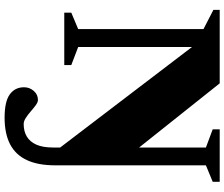

<svg xmlns="http://www.w3.org/2000/svg" viewBox="-90 -626 976 835"><g transform="rotate(90 397.5 -208.0)"><path d="M642.5 -298.5V46L148 -602.5L184 -620.5V-60.5L262.5 -30.5V0H34.5V-30.5L106 -60.5V-605.5L22.5 -648.5V-676H342ZM698.5 39.5Q698.5 114.5 675.5 163.2Q652.5 212 606.5 235.8Q560.5 259.5 491.5 259.5Q421 259.5 390 237Q359 214.5 359 175Q359 151 374.8 132.8Q390.5 114.5 414.5 114.5Q424 114.5 437 124Q450 133.5 464 145.8Q478 158 492.2 167.2Q506.5 176.5 519 176.5Q550.5 176.5 573.2 163Q596 149.5 608.5 121.5Q621 93.5 621 49V-616L542 -645.5V-676H770V-645.5L698.5 -616Z"/></g></svg>

Font: Newsreader 16pt 16pt ExtraBold
Style: Regular
Weight: 800
Version: Version 1.003